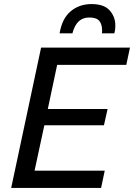

<svg xmlns="http://www.w3.org/2000/svg" viewBox="-20 -924 659 944"><path d="M35 0 182 -690H619L601 -605H261L215 -388H509L491 -308H198L150 -85H495L477 0ZM547 -800Q547 -784 545.5 -775Q544 -766 542 -760H481Q482 -766 482 -768.5Q482 -771 482 -774Q482 -805 468 -821.5Q454 -838 419 -838Q388 -838 367.5 -819.5Q347 -801 336 -760H273Q285 -833 327.5 -868.5Q370 -904 430 -904Q492 -904 519.5 -872.5Q547 -841 547 -800Z"/></svg>

Font: Radio Canada
Style: Italic
Weight: 400
Italic angle: -12°
Designer: Charles Daoud, Etienne Aubert Bonn, Alexandre Saumier Demers, Jacques Le Bailly
Foundry: Radio-Canada
Version: Version 2.104;gftools[0.9.28.dev5+ged2979d]